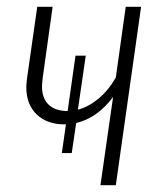

<svg xmlns="http://www.w3.org/2000/svg" viewBox="-20 -542 484 562"><path d="M393 -522 319 0H274L311 -258Q264 -196 203 -182L190 -94H161L173 -178H168Q118 -178 87.5 -207Q57 -236 57 -287Q57 -294 59 -312L89 -522H134L105 -314Q103 -296 103 -289Q103 -254 122.5 -235.5Q142 -217 178 -217L201 -379H231L208 -221Q239 -229 268 -253Q297 -277 319 -315L348 -522Z"/></svg>

Font: Fira Sans Extra Condensed ExtraLight
Style: Italic
Weight: 275
Width: 3
Italic angle: -8°
Designer: Carrois Corporate & Edenspiekermann AG
Foundry: Carrois Corporate GbR & Edenspiekermann AG
Version: Version 4.203